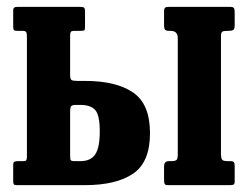

<svg xmlns="http://www.w3.org/2000/svg" viewBox="-20 -540 723 560"><path d="M498.5 -89.5V-429Q498.5 -450 477.5 -450H474.5Q465 -450 461.8 -453Q458.5 -456 458.5 -466.5V-506Q458.5 -515 461.5 -517.5Q464.5 -520 473 -520H650.5Q659.5 -520 662 -516.8Q664.5 -513.5 664.5 -504V-466Q664.5 -455.5 660.5 -452.8Q656.5 -450 646.5 -450H642.5Q632 -450 628.2 -447.5Q624.5 -445 624.5 -434.5V-92.5Q624.5 -79.5 627.5 -74.8Q630.5 -70 643.5 -70H651.5Q660 -70 662.2 -66.8Q664.5 -63.5 664.5 -55V-11Q664.5 -3 661 -1.5Q657.5 0 649 0H470.5Q462 0 460.2 -3.5Q458.5 -7 458.5 -15.5V-55Q458.5 -70 472.5 -70H478.5Q490.5 -70 494.5 -73.2Q498.5 -76.5 498.5 -89.5ZM30 0Q22 0 20.2 -2.5Q18.5 -5 18.5 -13V-59Q18.5 -66.5 22 -68.2Q25.5 -70 32.5 -70H47.5Q55 -70 56.8 -73Q58.5 -76 58.5 -83.5V-433Q58.5 -442.5 56.5 -446.2Q54.5 -450 45.5 -450H31Q23.5 -450 21 -452Q18.5 -454 18.5 -462V-508Q18.5 -516 21.5 -518Q24.5 -520 32 -520H211.5Q221.5 -520 224.8 -518Q228 -516 228 -505V-464.5Q228 -454 226.2 -452Q224.5 -450 214 -450H197Q188.5 -450 186.5 -446.8Q184.5 -443.5 184.5 -435V-322Q184.5 -309.5 188.5 -306.8Q192.5 -304 205 -304H227.5Q319 -304 368.2 -270.2Q417.5 -236.5 417.5 -151.5Q417.5 -67 368.2 -33.5Q319 0 227.5 0ZM214.5 -70Q244.5 -70 257.8 -89.8Q271 -109.5 271 -156.5Q271 -204 257.8 -219Q244.5 -234 214.5 -234H202Q191.5 -234 188 -230.8Q184.5 -227.5 184.5 -213.5V-88Q184.5 -76 186.2 -73Q188 -70 198 -70Z"/></svg>

Font: Besley* Condensed Semi
Style: Regular
Weight: 600
Width: 3
Designer: Owen Earl
Foundry: indestructible type*
Version: Version 3.000; ttfautohint (v1.8.3)